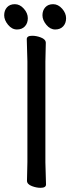

<svg xmlns="http://www.w3.org/2000/svg" viewBox="-22 -888 346 918"><path d="M275 -846.5Q294 -825 294 -801Q294 -777 280 -762Q266 -747 242 -747Q218 -747 199.5 -769.5Q181 -792 181 -815Q181 -838 194.5 -853Q208 -868 232 -868Q256 -868 275 -846.5ZM92 -846.5Q111 -825 111 -801Q111 -777 97 -762Q83 -747 59 -747Q35 -747 16.5 -769.5Q-2 -792 -2 -815Q-2 -838 11.5 -853Q25 -868 49 -868Q73 -868 92 -846.5ZM198 -6Q198 10 172 10Q152 10 131 2Q107 -7 107 -24L109 -113V-595L106 -701Q106 -717 132 -717Q152 -717 173 -709Q197 -700 197 -683L195 -594V-112Z"/></svg>

Font: Moon Stars Kai
Style: Bold
Weight: 700
Designer: GuiWonder
Version: Version 1.101